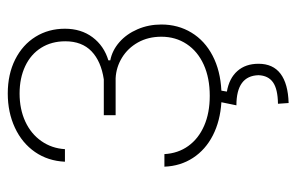

<svg xmlns="http://www.w3.org/2000/svg" viewBox="-154 -423 760 492"><g transform="rotate(-90 226.0 -177.0)"><path d="M226.6 -19.5Q272 -19.5 306.2 -34.9Q340.3 -50.3 359.1 -78.6Q377.9 -106.9 377.9 -143.6Q377.9 -177.2 363.3 -203.4Q348.6 -229.5 324.2 -244.4Q299.8 -259.3 271.5 -260.7H176.8V-291H268.6Q314.9 -297.9 340.6 -322.5Q366.2 -347.2 366.2 -389.6Q366.2 -424.8 349.6 -451.4Q333 -478 302.5 -492.4Q272 -506.8 232.4 -506.8Q192.4 -506.8 160.6 -492.2Q128.9 -477.5 110.4 -450.9Q91.8 -424.3 89.8 -390.6H57.6Q59.6 -434.1 82.5 -467.3Q105.5 -500.5 144.8 -518.8Q184.1 -537.1 232.4 -537.1Q281.7 -537.1 319.6 -518.1Q357.4 -499 377.9 -465.8Q398.4 -432.6 398.4 -390.6Q398.4 -349.1 376.5 -319.8Q354.5 -290.5 317.4 -279.3V-274.4Q342.8 -269.5 363.8 -251.2Q384.8 -232.9 397 -204.6Q409.2 -176.3 409.2 -143.6Q409.2 -100.6 388.4 -66.4Q367.7 -32.2 329.3 -12.2Q291 7.8 239.7 10.3L237.3 24.4Q271.5 30.3 290 51.3Q308.6 72.3 308.6 105.5Q308.6 142.6 283 161.9Q257.3 181.2 208 182.6L206.1 155.3Q243.7 154.8 261 142.6Q278.3 130.4 279.3 105.5Q277.8 48.8 202.1 48.8L210 10.3Q162.1 7.3 125.2 -11.5Q88.4 -30.3 67.4 -62.5Q46.4 -94.7 44.9 -135.7H77.1Q79.1 -100.6 97.9 -74.5Q116.7 -48.3 149.7 -33.9Q182.6 -19.5 226.6 -19.5Z"/></g></svg>

Font: Pretendard Std Thin
Style: Regular
Weight: 100
Designer: Base glyphs from Inter by Rasmus Andersson; Hangeul glyphs from Noto Sans CJK(Source Han Sans) by Jang Soo-young and Kan
Foundry: Kil Hyung-jin
Version: Version 1.309